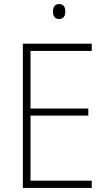

<svg xmlns="http://www.w3.org/2000/svg" viewBox="-20 -930 530 950"><path d="M272 -910C250 -910 242 -893 242 -873C242 -851 251 -836 272 -836C295 -836 303 -851 303 -873C303 -894 296 -910 272 -910ZM434 0V-36H131V-358H417V-393H131V-678H434V-714H93V0Z"/></svg>

Font: Noto Sans Devanagari SemiCondensed ExtraLight
Style: Regular
Weight: 200
Width: 4
Designer: Jelle Bosma - Monotype Design Team
Foundry: Monotype Imaging Inc.
Version: Version 2.004